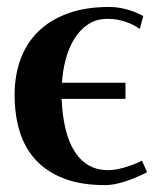

<svg xmlns="http://www.w3.org/2000/svg" viewBox="-20 -520 477 552"><path d="M402.8 -24.9 388.2 -58.1Q363.8 -45.9 337.2 -38.3Q310.5 -30.8 291 -30.8Q259.3 -30.8 235.4 -44.4Q211.4 -58.1 194.6 -84.5Q177.7 -110.8 168.5 -148.9Q159.2 -187 157.2 -235.8H340.8V-282.2H158.2Q160.2 -316.4 168.9 -349.4Q177.7 -382.3 193.6 -408.2Q209.5 -434.1 233.2 -450Q256.8 -465.8 289.1 -465.8Q306.6 -465.8 321.5 -462.6Q336.4 -459.5 348.1 -454.8Q359.9 -450.2 368.4 -445.3Q377 -440.4 381.8 -437L392.1 -474.1Q384.8 -477.5 374.8 -482.2Q364.7 -486.8 352.3 -490.7Q339.8 -494.6 325.2 -497.3Q310.5 -500 293.9 -500Q225.6 -500 174.6 -481.2Q123.5 -462.4 89.6 -429Q55.7 -395.5 38.8 -349.1Q22 -302.7 22 -247.1Q22 -189.9 36.6 -142.1Q51.3 -94.2 82.8 -60.1Q114.3 -25.9 163.6 -6.8Q212.9 12.2 282.2 12.2Q307.1 12.2 338.9 2Q370.6 -8.3 402.8 -24.9Z"/></svg>

Font: Galatia SIL
Style: Bold
Weight: 700
Designer: Development by SIL's NRSI team
Version: Version 2.1